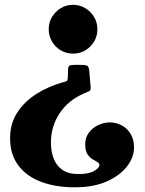

<svg xmlns="http://www.w3.org/2000/svg" viewBox="-20 -558 616 818"><path d="M403.5 145.5Q403.5 156.5 381.8 170Q360 183.5 313.5 183.5Q271 183.5 245.5 165.5Q220 147.5 208.5 117.2Q197 87 197 50Q197 -20 234.5 -76Q272 -132 339 -160.5Q354 -167 361.2 -170.2Q368.5 -173.5 365.5 -194L360.5 -254Q358.5 -273 352.8 -277.2Q347 -281.5 325 -281.5H296Q283 -281.5 277 -279Q271 -276.5 270 -263.5L269 -229Q268.5 -215.5 264.5 -213Q260.5 -210.5 250 -208Q186.5 -190.5 135 -157.8Q83.5 -125 53.2 -78Q23 -31 23 30Q23 100.5 58.5 147.2Q94 194 156 217Q218 240 298.5 240Q379 240 435.2 214.8Q491.5 189.5 521.2 150.8Q551 112 551 71Q551 36 536.2 12Q521.5 -12 498 -24.2Q474.5 -36.5 447.5 -36.5Q423 -36.5 398.8 -25.2Q374.5 -14 358.8 7Q343 28 343 56.5Q343 84 352.2 98.2Q361.5 112.5 373.2 119.8Q385 127 394.2 132Q403.5 137 403.5 145.5ZM395 -433.5Q395 -462 381 -485.5Q367 -509 343.5 -523.2Q320 -537.5 291.5 -537.5Q262.5 -537.5 239 -523.2Q215.5 -509 201.5 -485.5Q187.5 -462 187.5 -433.5Q187.5 -405 201.5 -381.2Q215.5 -357.5 239 -343.5Q262.5 -329.5 291.5 -329.5Q320 -329.5 343.5 -343.5Q367 -357.5 381 -381.2Q395 -405 395 -433.5Z"/></svg>

Font: Besley ExtraBold
Style: Regular
Weight: 800
Designer: Owen Earl
Foundry: indestructible type*
Version: Version 2.001